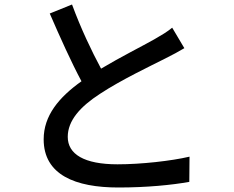

<svg xmlns="http://www.w3.org/2000/svg" viewBox="-20 -803 1040 853"><path d="M745 -680C722 -661 698 -647 665 -628C614 -599 516 -550 429 -498C387 -576 339 -677 300 -783L201 -743C247 -637 297 -526 342 -442C241 -370 174 -289 174 -184C174 -26 315 30 506 30C632 30 743 19 821 5L822 -107C741 -88 607 -73 502 -73C354 -73 281 -118 281 -195C281 -267 336 -329 424 -386C518 -448 649 -510 714 -543C746 -559 774 -574 799 -589Z"/></svg>

Font: Source Han Sans KR Medium
Style: Regular
Weight: 500
Designer: Ryoko NISHIZUKA (kana & ideographs); Paul D. Hunt (Latin, Greek & Cyrillic); Wenlong ZHANG (bopomofo); Sandoll Communica
Foundry: Adobe Systems Incorporated
Version: Version 1.001;PS 1.001;hotconv 1.0.78;makeotf.lib2.5.61930